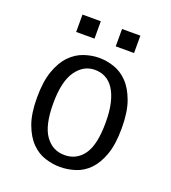

<svg xmlns="http://www.w3.org/2000/svg" viewBox="-134 -825 834 935"><g transform="rotate(20 282.5 -357.5)"><path d="M63 -270Q63 -353 82.5 -408Q102 -463 133.5 -495.5Q165 -528 204.5 -541.5Q244 -555 283 -555Q321 -555 360 -542Q399 -529 430.5 -496.5Q462 -464 482 -409Q502 -354 502 -270Q502 -186 482.5 -132Q463 -78 432 -46.5Q401 -15 361.5 -2.5Q322 10 283 10Q245 10 205.5 -2.5Q166 -15 134.5 -47Q103 -79 83 -133Q63 -187 63 -270ZM147 -270Q147 -156 184.5 -104Q222 -52 284 -52Q346 -52 382.5 -103Q419 -154 419 -270Q419 -328 409 -370Q399 -412 381 -439.5Q363 -467 338 -480Q313 -493 283 -493Q224 -493 185.5 -438.5Q147 -384 147 -270ZM133 -635V-725H228V-635ZM338 -635V-725H433V-635Z"/></g></svg>

Font: Carrois Gothic
Style: Regular
Weight: 400
Designer: Ralph du Carrois
Foundry: Ralph du Carrois
Version: Version 1.001